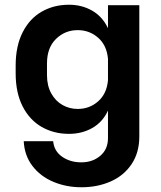

<svg xmlns="http://www.w3.org/2000/svg" viewBox="-20 -596 679 809"><path d="M567 -574V-21Q567 47 534.5 95.5Q502 144 446.5 168.5Q391 193 324 193H323Q259 193 204.5 170Q150 147 116.5 103Q83 59 80 -1H204Q208 41 242 64.5Q276 88 322 88H323Q370 88 402.5 60.5Q435 33 435 -14V-130Q412 -81 368.5 -56.5Q325 -32 271 -32H270Q207 -32 156 -61Q105 -90 75.5 -147.5Q46 -205 46 -287V-320Q46 -402 75.5 -460Q105 -518 156 -547Q207 -576 270 -576H271Q325 -576 368.5 -551Q412 -526 435 -477V-574ZM435 -258V-348Q430 -405 393.5 -437Q357 -469 308 -469H307Q254 -469 216 -432Q178 -395 178 -329V-279Q178 -235 196 -202.5Q214 -170 243.5 -153.5Q273 -137 307 -137H308Q357 -137 393.5 -169Q430 -201 435 -258Z"/></svg>

Font: 카카오 큰글씨 ExtraBold
Style: Regular
Weight: 800
Designer: Park Young-rak; Lee Sang-min; Kim Jung-jin; Min Bon; Park Min-gyu;
Foundry: Kakao Corporation
Version: Version 2.003